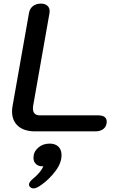

<svg xmlns="http://www.w3.org/2000/svg" viewBox="-20 -730 683 1067"><path d="M47 -111Q47 -126 50 -142L141 -657Q145 -682 163 -696Q181 -710 207 -710Q230 -710 243 -698.5Q256 -687 256 -668Q256 -661 255 -657L164 -141Q163 -136 163 -127Q163 -109 172.5 -99Q182 -89 201 -89H525Q573 -89 573 -54Q573 -29 556 -14.5Q539 0 510 0H175Q114 0 80.5 -29.5Q47 -59 47 -111ZM141 296Q141 281 166 261Q207 227 221 194Q197 196 181.5 183Q166 170 166 147Q166 114 192 91Q218 68 256 68Q287 68 304.5 85Q322 102 322 132Q322 176 288 221Q254 266 209 298Q183 317 166 317Q155 317 146 308Q141 303 141 296Z"/></svg>

Font: Kodchasan SemiBold
Style: Italic
Weight: 600
Italic angle: -10°
Version: Version 1.000; ttfautohint (v1.6)